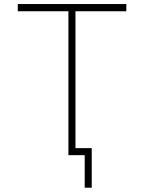

<svg xmlns="http://www.w3.org/2000/svg" viewBox="-20 -752 697 933"><path d="M425.8 -32.2V160.2H391.6V2H339.8H330.1H312.5V-697.3H66.4V-732.4H593.8V-697.3H346.7V-32.2Z"/></svg>

Font: Gen Shin Gothic ExtraLight
Style: Regular
Weight: 100
Designer: [Source Han Sans]
Ryoko NISHIZUKA  (kana & ideographs); Paul D. Hunt (Latin, Greek & Cyrillic); Wenlong ZHANG  (bopomofo
Version: Version 1.002.20150607